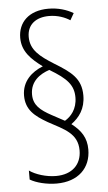

<svg xmlns="http://www.w3.org/2000/svg" viewBox="-52 -795 442 786"><g transform="rotate(-5 169.0 -402.0)"><path d="M47 -414C47 -356 82 -328 134 -298C200 -262 254 -241 254 -171C254 -114 216 -75 149 -75C109 -75 65 -89 40 -107V-70C65 -55 108 -44 149 -44C238 -44 290 -96 290 -172C290 -220 269 -251 230 -281C263 -305 289 -339 289 -394C289 -464 248 -493 181 -534C125 -569 87 -598 87 -652C87 -703 124 -730 177 -730C213 -730 243 -718 263 -705L279 -733C252 -749 217 -760 177 -760C96 -760 52 -714 52 -651C52 -595 88 -561 134 -527C88 -509 47 -473 47 -414ZM80 -416C80 -470 120 -497 159 -510C230 -468 256 -439 256 -389C256 -340 229 -311 205 -297L153 -325C107 -350 80 -372 80 -416Z"/></g></svg>

Font: Noto Sans Georgian ExtraCondensed ExtraLight
Style: Regular
Weight: 200
Width: 2
Designer: Monotype Design Team, Akaki Razmadze
Foundry: Google LLC
Version: Version 2.005